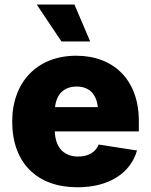

<svg xmlns="http://www.w3.org/2000/svg" viewBox="-20 -791 644 821"><path d="M311 9.8C447.3 9.8 538.1 -51.3 565.9 -147.5L401.9 -172.9C389.2 -140.1 356.9 -121.6 314.5 -121.6C255.9 -121.6 216.8 -156.7 214.4 -229H573.7V-273.4C573.7 -449.7 465.8 -552.7 305.7 -552.7C138.7 -552.7 32.2 -439.9 32.2 -271C32.2 -95.2 137.7 9.8 311 9.8ZM242.7 -613.8H365.7L298.3 -771.5H137.2ZM215.3 -333C221.7 -388.2 253.4 -420.9 307.6 -420.9C361.3 -420.9 392.1 -389.2 398.4 -333Z"/></svg>

Font: Raveo ExtraBold
Style: Regular
Weight: 800
Designer: Jakub Foglar, Rasmus Andersson (Inter)
Foundry: Jakubfoglar.com
Version: Version 1.100;Glyphs 3.2.3 (3260)